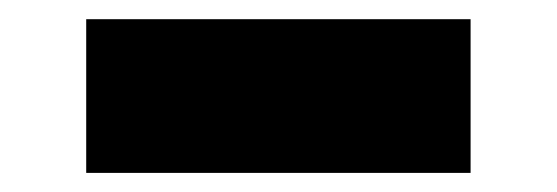

<svg xmlns="http://www.w3.org/2000/svg" viewBox="-20 -435 580 200"><path d="M69.8 -254.9V-415H470.2V-254.9Z"/></svg>

Font: REH Gaming
Style: Gaming
Weight: 700
Designer: Astigmatic (AOETI)
Foundry: Astigmatic (AOETI)
Version: Version 1.001 2011